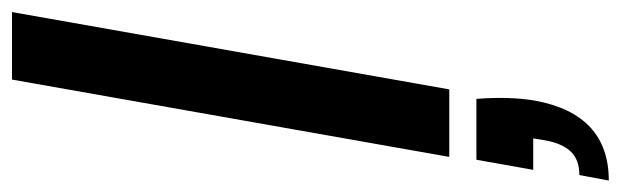

<svg xmlns="http://www.w3.org/2000/svg" viewBox="-400 -398 1050 325"><g transform="rotate(-90 125.5 -235.0)"><path d="M18.1 45.9H121.1Q125.5 101.6 118.2 145Q95.2 270 -17.1 270L-7.8 220.2Q17.6 220.2 31.5 206.1Q45.4 191.9 50.8 163.1L54.2 142.1H1ZM22.9 0 153.8 -740.2H268.1L137.2 0Z"/></g></svg>

Font: Poppins Medium
Style: Italic
Weight: 500
Italic angle: -10°
Designer: Ninad Kale (Devanagari), Jonny Pinhorn (Latin)
Foundry: Indian Type Foundry
Version: Version 3.200;PS 1.000;hotconv 16.6.54;makeotf.lib2.5.65590